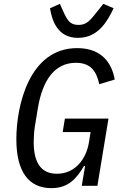

<svg xmlns="http://www.w3.org/2000/svg" viewBox="-20 -958 640 990"><path d="M401.6 0H482.2L539.4 -346.6H314.6L303.3 -277H447.1L438.6 -223.7C424 -136 366.1 -62.1 273.4 -62.1C187.5 -62.1 153.8 -125.4 153.8 -225.1C153.8 -242.5 155.2 -277 159.8 -306.5L175.8 -403.1C199.6 -543 260.7 -634.2 371.4 -634.2C453.5 -634.2 478.3 -583.8 491.8 -523.8L571.7 -547.9C557.2 -628.6 508.5 -709.9 377.8 -709.9C129.3 -709.9 64.3 -410.2 64.3 -240.4C64.3 -74.2 126.8 12.1 244.7 12.1C334.9 12.1 376.1 -40.1 413 -101.9H418.7ZM237.9 -915.5C247.9 -853 275.9 -762.8 382.1 -762.8C487.6 -762.8 535.5 -851.6 565.7 -915.5L512.8 -938.2L485.8 -904.1C443.5 -850.5 426.1 -829.5 384.6 -829.5C339.8 -829.5 326.3 -854.4 304 -904.1L288.7 -938.2Z"/></svg>

Font: Margiela Mono Italic Text It
Style: Regular
Weight: 400
Designer: Mike Abbink, Paul van der Laan, Pieter van Rosmalen
Foundry: Bold Monday
Version: Version 2.003 2021